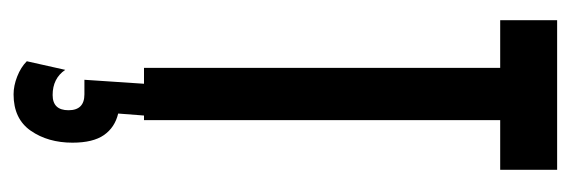

<svg xmlns="http://www.w3.org/2000/svg" viewBox="-306 -358 861 290"><g transform="rotate(90 125.0 -213.5)"><path d="M83 0V-538H11V-624H237V-538H162V0ZM123 197Q110 197 96 191.5Q82 186 73 177L86 119Q99 138 124 138Q147 138 147 114Q147 90 123 90H101L107 0H155L152 39Q173 44 184.5 60.5Q196 77 196 108Q196 145 178 171Q160 197 123 197Z"/></g></svg>

Font: Inconsolata UltraCondensed ExtraBold
Style: Regular
Weight: 800
Width: 1
Monospace: yes
Designer: Raph Levien, Cyreal, Brenton Simpson
Foundry: Raph Levien, Cyreal, Google
Version: Version 3.001; ttfautohint (v1.8.2.53-6de2)